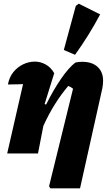

<svg xmlns="http://www.w3.org/2000/svg" viewBox="-20 -832 598 1041"><path d="M19 0 105 -376Q95 -375 82 -375Q69 -375 54.5 -374.5Q40 -374 23 -374Q30 -413 52 -440.5Q74 -468 105 -483Q136 -498 169 -498Q199 -498 227.5 -482.5Q256 -467 274 -435L222 -268L230 -265Q269 -344 311.5 -405.5Q354 -467 389 -493Q409 -497 425 -497Q479 -497 509 -469.5Q539 -442 539 -394Q539 -385 538 -375Q537 -365 535 -354L414 189H253L246 178L376 -351Q364 -361 350 -366Q311 -320 277.5 -266.5Q244 -213 215 -149L186 0ZM387 -535 326 -561 391 -800 407 -812 523 -754Q463 -641 387 -535Z"/></svg>

Font: Piazzolla ExtraBold
Style: Italic
Weight: 800
Italic angle: -11.3°
Designer: Juan Pablo del Peral
Foundry: Huerta Tipografica
Version: Version 1.330